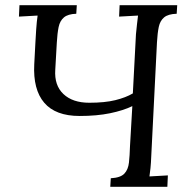

<svg xmlns="http://www.w3.org/2000/svg" viewBox="-20 -720 734 740"><path d="M405 0 407 -33Q444 -35 459 -50.5Q474 -66 477 -93.5Q480 -121 481 -156L490 -311Q455 -294 404 -283.5Q353 -273 287 -273Q194 -273 150.5 -324Q107 -375 112 -472Q115 -525 116.5 -557Q118 -589 119.5 -607Q121 -625 122 -636.5Q123 -648 125 -660L53 -656L55 -700H276L274 -667Q242 -666 226.5 -653Q211 -640 206 -616Q201 -592 199 -556L193 -451Q189 -391 224.5 -357.5Q260 -324 324 -324Q384 -324 424.5 -334Q465 -344 492 -360L504 -588Q506 -608 508 -626.5Q510 -645 512 -660L439 -656L441 -700H663L661 -667Q628 -666 612.5 -653Q597 -640 592 -616.5Q587 -593 585 -557L563 -119Q562 -92 560 -72.5Q558 -53 556 -40Q574 -41 591.5 -42Q609 -43 627 -44L625 0Z"/></svg>

Font: Lora Italic
Style: Italic
Weight: 400
Italic angle: -3°
Designer: Olga Karpushina, Alexei Vanyashin (Cyrillic)
Foundry: Cyreal
Version: Version 2.210; ttfautohint (v1.8.1.43-b0c9)